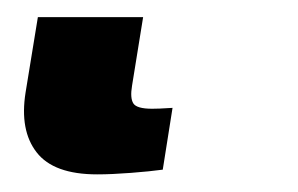

<svg xmlns="http://www.w3.org/2000/svg" viewBox="-20 38 341 220"><path d="M91.3 237.8Q41.5 237.8 22 212.6Q2.4 187.5 9.3 144L23.4 57.6H144L131.3 136.2Q128.9 150.4 132.8 156.5Q136.7 162.6 154.3 162.6Q157.2 162.6 163.1 162.4Q168.9 162.1 177.7 161.6L166.5 232.4Q151.9 234.4 129.9 236.1Q107.9 237.8 91.3 237.8Z"/></svg>

Font: Inter 18pt ExtraBold
Style: Italic
Weight: 800
Italic angle: -9.3988°
Designer: Rasmus Andersson
Foundry: rsms
Version: Version 4.001;git-66647c0bb